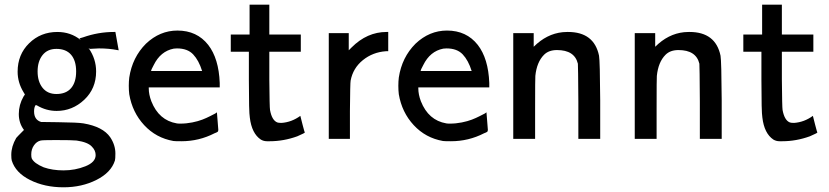

<svg xmlns="http://www.w3.org/2000/svg" viewBox="-20 -591 3526 817"><path d="M82 -38Q60 -67 60 -106Q60 -145 80 -180L86 -189L80 -199Q55 -240 55 -286Q55 -359 104 -407Q153 -455 224 -455Q281 -455 323 -421L322 -423L318 -427Q318 -428 333 -432Q398 -455 465 -455H471L478 -416L485 -377Q482 -377 479 -378Q444 -385 401 -385Q397 -385 390.5 -384.5Q384 -384 381 -384L362 -383L357 -387L358 -385Q389 -340 389 -287Q389 -214 338.5 -166.5Q288 -119 221 -119Q177 -119 138 -142Q133 -145 131 -143Q125 -134 125 -117Q125 -81 155 -72L227 -71Q311 -70 335 -66Q418 -52 449 -7Q471 26 471 62Q471 85 469 92Q453 143 390.5 174.5Q328 206 250 206Q170 206 108 175Q46 144 30 92Q28 84 28 68Q28 32 49 -4Q51 -7 82 -38ZM220 -383Q182 -383 161 -356.5Q140 -330 140 -287Q140 -244 161 -217.5Q182 -191 220 -191Q261 -191 282.5 -216Q304 -241 304 -287Q304 -333 282.5 -358Q261 -383 220 -383ZM250 134Q300 134 343.5 116.5Q387 99 387 69Q387 49 371 33Q354 14 306 7Q288 5 216 5Q161 5 153 7Q136 11 124.5 27.5Q113 44 113 66Q113 78 115 83Q125 104 166 121Q203 134 250 134Z M903 -113Q903 -106 906 -76Q909 -46 909 -38Q909 -35 908 -33Q907 -31 906 -30Q905 -29 900.5 -27Q896 -25 893 -24Q827 10 752 10Q725 10 718 9Q644 -4 593.5 -58.5Q543 -113 530 -190Q528 -206 528 -226Q528 -245 530 -261Q543 -347 601 -405Q660 -461 735 -461Q818 -461 866 -400Q911 -342 915 -238V-219H613V-215Q613 -189 624 -160Q656 -79 732 -66Q736 -65 748 -65Q773 -65 798 -70Q823 -75 841 -82Q859 -89 873.5 -96.5Q888 -104 896 -108ZM840 -289Q826 -334 802 -359.5Q778 -385 733 -385Q730 -385 725.5 -384.5Q721 -384 719 -384Q663 -373 634 -314Q623 -294 623 -289Z M1258 -98Q1259 -93 1267.5 -60.5Q1276 -28 1277 -27Q1277 -25 1245 -11Q1187 10 1128 10H1116Q1102 10 1090 3Q1051 -23 1043 -91Q1039 -113 1039 -251V-371H962V-444H1042V-571H1126V-444H1260V-371H1126V-253Q1127 -134 1129 -123Q1137 -79 1160 -70Q1165 -68 1178 -68Q1221 -71 1258 -98Z M1476 -389Q1542 -455 1625 -455H1632V-373H1622Q1566 -369 1524 -335Q1482 -301 1472 -248Q1470 -239 1469 -119V0H1379V-450H1464V-377Z M2050 -113Q2050 -106 2053 -76Q2056 -46 2056 -38Q2056 -35 2055 -33Q2054 -31 2053 -30Q2052 -29 2047.5 -27Q2043 -25 2040 -24Q1974 10 1899 10Q1872 10 1865 9Q1791 -4 1740.5 -58.5Q1690 -113 1677 -190Q1675 -206 1675 -226Q1675 -245 1677 -261Q1690 -347 1748 -405Q1807 -461 1882 -461Q1965 -461 2013 -400Q2058 -342 2062 -238V-219H1760V-215Q1760 -189 1771 -160Q1803 -79 1879 -66Q1883 -65 1895 -65Q1920 -65 1945 -70Q1970 -75 1988 -82Q2006 -89 2020.5 -96.5Q2035 -104 2043 -108ZM1987 -289Q1973 -334 1949 -359.5Q1925 -385 1880 -385Q1877 -385 1872.5 -384.5Q1868 -384 1866 -384Q1810 -373 1781 -314Q1770 -294 1770 -289Z M2251 -392Q2306 -447 2374 -454Q2376 -454 2383 -454.5Q2390 -455 2394 -455H2397Q2508 -455 2529 -354Q2533 -331 2534 -164V0H2441V-157Q2440 -315 2439 -320Q2425 -378 2350 -378Q2315 -378 2295 -358Q2264 -327 2258 -268Q2257 -261 2257 -129V0H2164V-450H2251Z M2768 -392Q2823 -447 2891 -454Q2893 -454 2900 -454.5Q2907 -455 2911 -455H2914Q3025 -455 3046 -354Q3050 -331 3051 -164V0H2958V-157Q2957 -315 2956 -320Q2942 -378 2867 -378Q2832 -378 2812 -358Q2781 -327 2775 -268Q2774 -261 2774 -129V0H2681V-450H2768Z M3439 -98Q3440 -93 3448.5 -60.5Q3457 -28 3458 -27Q3458 -25 3426 -11Q3368 10 3309 10H3297Q3283 10 3271 3Q3232 -23 3224 -91Q3220 -113 3220 -251V-371H3143V-444H3223V-571H3307V-444H3441V-371H3307V-253Q3308 -134 3310 -123Q3318 -79 3341 -70Q3346 -68 3359 -68Q3402 -71 3439 -98Z"/></svg>

Font: MathJax_SansSerif
Style: Regular
Weight: 400
Version: Version 1.1